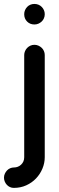

<svg xmlns="http://www.w3.org/2000/svg" viewBox="-71 -728 290 950"><path d="M48.8 -658.2Q48.8 -668.5 52.7 -677.5Q56.6 -686.5 63.2 -693.6Q69.8 -700.7 79.1 -704.6Q88.4 -708.5 99.1 -708.5Q110.4 -708.5 119.6 -704.6Q128.9 -700.7 135.7 -693.6Q142.6 -686.5 146.5 -677.5Q150.4 -668.5 150.4 -658.2V-657.2Q150.4 -646.5 146.2 -637.2Q142.1 -627.9 135 -621.3Q127.9 -614.7 118.9 -610.8Q109.9 -606.9 99.1 -606.9Q77.6 -606.9 63.2 -621.3Q48.8 -635.7 48.8 -657.2V-657.7ZM48.8 -456.1Q48.8 -465.3 52.7 -474.6Q56.6 -483.9 63.2 -490.7Q69.8 -497.6 79.1 -502Q88.4 -506.3 99.1 -506.3Q109.9 -506.3 119.1 -502.2Q128.4 -498 135.5 -491.2Q142.6 -484.4 146.5 -475.1Q150.4 -465.8 150.4 -456.1V49.8Q150.4 79.1 138.9 106.4Q127.4 133.8 107.2 155Q86.9 176.3 58.8 189Q30.8 201.7 -2.9 201.7Q-13.2 201.7 -22 197.5Q-30.8 193.4 -37.1 186.5Q-43.5 179.7 -47.4 170.4Q-51.3 161.1 -51.3 151.4Q-51.3 140.6 -47.1 131.6Q-43 122.6 -36.4 115.5Q-29.8 108.4 -20.8 104.5Q-11.7 100.6 -1.5 100.6Q7.8 100.6 16.8 97.2Q25.9 93.8 33.2 86.9Q40.5 80.1 44.7 70.8Q48.8 61.5 48.8 49.8V-203.1Z"/></svg>

Font: TGL 0-17
Style: Regular
Weight: 400
Designer: Peter Wiegel
Foundry: Peter Wiegel
Version: Version 1.003 2010